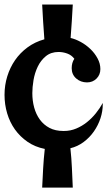

<svg xmlns="http://www.w3.org/2000/svg" viewBox="-30 -734 478 857"><path d="M428.7 -268.6Q428.7 -237.3 418.5 -206.1Q408.2 -174.8 389.2 -147.5Q370.1 -120.1 343.3 -100.1Q316.4 -80.1 284.2 -72.3Q289.1 -27.3 291 16.1Q293 59.6 294.9 103.5H158.2Q160.2 60.5 162.6 17.6Q165 -25.4 169.9 -69.3Q126 -78.1 92.8 -101.1Q59.6 -124 36.6 -156.2Q13.7 -188.5 2 -228Q-9.8 -267.6 -9.8 -310.5Q-9.8 -353.5 2.4 -393.1Q14.6 -432.6 37.1 -465.3Q59.6 -498 92.8 -522.5Q126 -546.9 168 -558.6Q165 -597.7 162.6 -636.2Q160.2 -674.8 158.2 -713.9H294.9Q293 -676.8 290.5 -639.2Q288.1 -601.6 285.2 -564.5Q306.6 -559.6 330.1 -546.9Q353.5 -534.2 373 -515.6Q392.6 -497.1 405.3 -473.6Q418 -450.2 418 -425.8Q418 -400.4 400.9 -383.3Q383.8 -366.2 358.4 -366.2Q330.1 -366.2 310.1 -383.8Q290 -401.4 290 -429.7Q290 -454.1 301.8 -471.7Q289.1 -488.3 270 -495.1Q251 -502 231.4 -502Q197.3 -502 174.3 -482.9Q151.4 -463.9 138.2 -436Q125 -408.2 119.6 -376.5Q114.3 -344.7 114.3 -318.4Q114.3 -284.2 122.6 -253.9Q130.9 -223.6 147.9 -200.2Q165 -176.8 190.9 -163.1Q216.8 -149.4 252.9 -149.4H255.9Q284.2 -149.4 310.1 -160.2Q335.9 -170.9 357.9 -188.5Q379.9 -206.1 397.9 -228.5Q416 -251 428.7 -274.4Z"/></svg>

Font: Fontdiner Swanky
Style: Regular
Weight: 400
Designer: Font Diner, Inc
Foundry: Font Diner, Inc
Version: Version 1.000